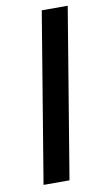

<svg xmlns="http://www.w3.org/2000/svg" viewBox="-84 -769 441 811"><g transform="rotate(-10 136.0 -364.0)"><path d="M267.1 -727.5 146.5 0H35.2L155.8 -727.5Z"/></g></svg>

Font: Inter Medium
Style: Italic
Weight: 500
Italic angle: -9.3988°
Designer: Rasmus Andersson
Foundry: rsms
Version: Version 4.001;git-66647c0bb